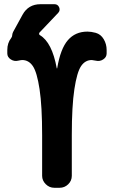

<svg xmlns="http://www.w3.org/2000/svg" viewBox="-20 -890 540 910"><path d="M433.6 -734.4Q458 -727.5 471.7 -704.1Q485.4 -680.7 485.4 -653.3V-636.7Q485.4 -619.1 469.2 -608.4Q453.1 -597.7 433.6 -602.5Q419.9 -604.5 415 -605.5Q383.8 -605.5 364.3 -576.7Q344.7 -547.9 332.5 -467.3Q320.3 -386.7 320.3 -250V-56.6Q320.3 -33.2 303.2 -16.6Q286.1 0 262.7 0H237.3Q213.9 0 196.8 -17.1Q179.7 -34.2 179.7 -56.6V-250Q179.7 -386.7 167.5 -467.3Q155.3 -547.9 135.7 -576.7Q116.2 -605.5 85 -605.5Q80.1 -605.5 66.4 -602.5Q47.9 -597.7 31.2 -608.4Q14.6 -619.1 14.6 -636.7V-653.3Q14.6 -686.5 33.2 -710Q38.1 -716.8 38.1 -724.6Q38.1 -729.5 42 -738.3L86.9 -820.3Q114.3 -870.1 171.9 -870.1H238.3Q253.9 -870.1 260.3 -855.5Q266.6 -840.8 255.9 -829.1L167 -735.4Q165 -733.4 165.5 -729Q166 -724.6 168.9 -723.6Q226.6 -689.5 249 -566.4Q249 -565.4 250 -565.4Q251 -565.4 251 -566.4Q266.6 -659.2 301.8 -699.7Q336.9 -740.2 394.5 -740.2Q412.1 -740.2 433.6 -734.4Z"/></svg>

Font: Rounded Mgen+ 2m bold
Style: Bold
Weight: 700
Designer: [Source Han Sans]
Ryoko NISHIZUKA  (kana & ideographs); Paul D. Hunt (Latin, Greek & Cyrillic); Wenlong ZHANG  (bopomofo
Version: Version 1.059.20150602